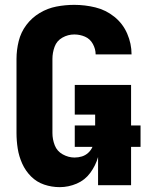

<svg xmlns="http://www.w3.org/2000/svg" viewBox="-20 -763 616 791"><path d="M226 8Q262 8 296 -6.5Q330 -21 352 -51Q374 -81 384 -116V0H520V-158H559V-246H520V-413H288V-291H372V-246H288V-158H361Q355 -144 343.5 -133.5Q332 -123 317.5 -118.5Q303 -114 287 -114Q262 -114 238.5 -127Q215 -140 205.5 -164.5Q196 -189 196 -215V-520Q196 -546 205 -570.5Q214 -595 237 -608Q260 -621 286 -621Q309 -621 330 -612Q351 -603 362.5 -582Q374 -561 374 -539H522Q522 -583 504 -624.5Q486 -666 451 -694Q416 -722 373 -732.5Q330 -743 286 -743Q249 -743 212.5 -736Q176 -729 143.5 -709.5Q111 -690 88.5 -660Q66 -630 57 -593.5Q48 -557 48 -520V-215Q48 -183 53 -151Q58 -119 71.5 -89Q85 -59 108 -36Q131 -13 162 -2.5Q193 8 226 8Z"/></svg>

Font: Iosevka Sparkle Heavy
Style: Regular
Weight: 900
Designer: Belleve Invis
Foundry: Belleve Invis
Version: Version 4.5.0; ttfautohint (v1.8.3)